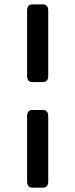

<svg xmlns="http://www.w3.org/2000/svg" viewBox="-20 -701 348 886"><path d="M129.4 165Q105 165 105 135.7V-164.1Q105 -193.4 129.4 -193.4H178.2Q202.6 -193.4 202.6 -164.1V135.7Q202.6 165 178.2 165ZM129.4 -322.3Q105 -322.3 105 -351.6V-651.4Q105 -680.7 129.4 -680.7H178.2Q202.6 -680.7 202.6 -651.4V-351.6Q202.6 -322.3 178.2 -322.3Z"/></svg>

Font: Istok
Style: Bold Italic
Weight: 700
Italic angle: -13°
Designer: Andrey V. Panov
Foundry: Andrey V. Panov
Version: Version 1.0.3